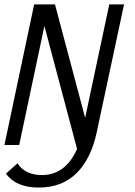

<svg xmlns="http://www.w3.org/2000/svg" viewBox="-44 -657 610 870"><path d="M395 -61Q370.1 60.1 304 126.5Q237.8 192.9 131.8 192.9Q28.8 192.9 -17.1 129.9L35.2 83Q53.2 110.8 81.5 123.5Q109.9 136.2 145 136.2Q176.8 136.2 201.9 126.7Q227.1 117.2 246.1 101.1Q265.1 85 280 63.5Q294.9 42 305.2 18.1L157.2 -539.1L43 0H-23.9L110.8 -637.2H205.1L341.8 -123L451.2 -637.2H518.1Z"/></svg>

Font: Anonymous Pro
Style: Italic
Weight: 400
Italic angle: -12°
Monospace: yes
Designer: Mark Simonson
Version: Version 1.003